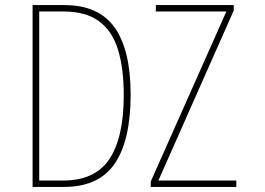

<svg xmlns="http://www.w3.org/2000/svg" viewBox="-20 -734 1040 754"><path d="M108 0V-714H233Q368 -714 430.5 -625.5Q493 -537 493 -362Q493 -183 430.5 -91.5Q368 0 232 0ZM227 -25Q354 -25 410 -110Q466 -195 466 -360Q466 -465 443.5 -538.5Q421 -612 369 -650.5Q317 -689 228 -689H134V-25ZM572 0V-21L869 -689H592V-714H898V-693L602 -25H908V0Z"/></svg>

Font: Noto Sans Mono ExtraCondensed Thin
Style: Regular
Weight: 100
Width: 2
Designer: Monotype Design Team
Foundry: Monotype Imaging Inc.
Version: Version 2.014; ttfautohint (v1.8.4.7-5d5b)